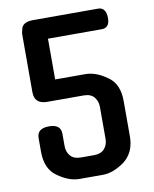

<svg xmlns="http://www.w3.org/2000/svg" viewBox="-88 -860 743 928"><g transform="rotate(-10 283.5 -396.5)"><path d="M66 -160V-228Q66 -275 125 -275Q183 -275 183 -228V-168Q183 -139 200 -119.5Q217 -100 251 -100H316Q350 -100 367 -119.5Q384 -139 384 -168V-325Q384 -353 367.5 -373Q351 -393 316 -393H138Q75 -393 75 -451V-734Q75 -746 83 -772V-770Q95 -794 138 -794H458Q495 -794 497 -744Q498 -693 458 -693H194V-493H342Q394 -493 448 -454Q502 -418 502 -333V-160Q502 -81 448 -39Q392 1 342 1H226Q175 1 119 -39Q66 -77 66 -160Z"/></g></svg>

Font: Gugi Cyrillic
Style: Regular
Weight: 400
Foundry: TAE System & Typefaces Co.
Version: Version 3.10 September 15, 2020